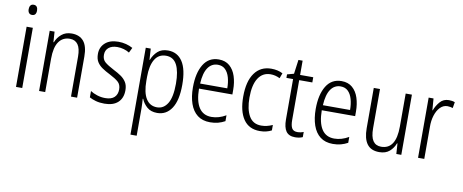

<svg xmlns="http://www.w3.org/2000/svg" viewBox="-78 -1083 4026 1671"><g transform="rotate(10 1935.5 -247.5)"><path d="M104 -731Q123 -731 132 -718.5Q141 -706 141 -686Q141 -641 104 -641Q86 -641 76.5 -653Q67 -665 67 -686Q67 -706 76 -718.5Q85 -731 104 -731ZM131 -532V0H76V-532Z M474 -542Q543 -542 579.5 -498.5Q616 -455 616 -363V0H562V-353Q562 -425 537.5 -459.5Q513 -494 466 -494Q403 -494 368.5 -444.5Q334 -395 334 -294V0H280V-532H323L329 -440H333Q349 -482 384.5 -512Q420 -542 474 -542Z M1019 -136Q1019 -67 977.5 -28.5Q936 10 858 10Q815 10 781.5 0.5Q748 -9 725 -22V-78Q751 -61 785.5 -50Q820 -39 857 -39Q911 -39 937.5 -64.5Q964 -90 964 -134Q964 -177 938 -200Q912 -223 859 -250Q821 -269 791.5 -289Q762 -309 745 -336.5Q728 -364 728 -407Q728 -467 770 -504.5Q812 -542 886 -542Q922 -542 954.5 -533.5Q987 -525 1014 -510L992 -465Q970 -479 942 -487Q914 -495 885 -495Q837 -495 809 -472Q781 -449 781 -408Q781 -367 807.5 -344.5Q834 -322 888 -294Q926 -275 955 -255Q984 -235 1001.5 -207Q1019 -179 1019 -136Z M1325 -542Q1408 -542 1453 -474Q1498 -406 1498 -269Q1498 -131 1451.5 -60.5Q1405 10 1324 10Q1268 10 1234 -20Q1200 -50 1184 -90H1180Q1181 -72 1182.5 -50.5Q1184 -29 1184 -8V236H1129V-532H1173L1179 -434H1182Q1200 -480 1234 -511Q1268 -542 1325 -542ZM1316 -494Q1250 -494 1217 -438.5Q1184 -383 1184 -285V-249Q1184 -146 1217.5 -92Q1251 -38 1315 -38Q1373 -38 1407.5 -94Q1442 -150 1442 -269Q1442 -378 1411.5 -436Q1381 -494 1316 -494Z M1774 -542Q1832 -542 1869.5 -509.5Q1907 -477 1924.5 -422.5Q1942 -368 1942 -303V-262H1647Q1648 -152 1685 -95Q1722 -38 1796 -38Q1860 -38 1923 -75V-23Q1894 -7 1862 1.5Q1830 10 1792 10Q1724 10 1680 -24Q1636 -58 1614.5 -120Q1593 -182 1593 -264Q1593 -391 1639 -466.5Q1685 -542 1774 -542ZM1774 -495Q1719 -495 1686.5 -448Q1654 -401 1649 -307H1889Q1889 -359 1877 -402Q1865 -445 1839.5 -470Q1814 -495 1774 -495Z M2231 10Q2135 10 2086.5 -61Q2038 -132 2038 -261Q2038 -396 2090.5 -469Q2143 -542 2238 -542Q2296 -542 2339 -519L2322 -473Q2282 -493 2240 -493Q2170 -493 2131.5 -434Q2093 -375 2093 -262Q2093 -159 2127.5 -99Q2162 -39 2235 -39Q2261 -39 2286 -45Q2311 -51 2335 -62V-14Q2290 10 2231 10Z M2555 -38Q2570 -38 2584.5 -41Q2599 -44 2610 -49V-3Q2597 3 2580 6.5Q2563 10 2543 10Q2488 10 2463.5 -24.5Q2439 -59 2439 -130V-486H2380V-517L2439 -533L2456 -658H2493V-532H2609V-486H2493V-133Q2493 -85 2506.5 -61.5Q2520 -38 2555 -38Z M2859 -542Q2917 -542 2954.5 -509.5Q2992 -477 3009.5 -422.5Q3027 -368 3027 -303V-262H2732Q2733 -152 2770 -95Q2807 -38 2881 -38Q2945 -38 3008 -75V-23Q2979 -7 2947 1.5Q2915 10 2877 10Q2809 10 2765 -24Q2721 -58 2699.5 -120Q2678 -182 2678 -264Q2678 -391 2724 -466.5Q2770 -542 2859 -542ZM2859 -495Q2804 -495 2771.5 -448Q2739 -401 2734 -307H2974Q2974 -359 2962 -402Q2950 -445 2924.5 -470Q2899 -495 2859 -495Z M3481 -532V0H3437L3431 -92H3427Q3411 -49 3377 -19.5Q3343 10 3287 10Q3213 10 3178.5 -37.5Q3144 -85 3144 -176V-532H3199V-186Q3199 -110 3223 -74.5Q3247 -39 3295 -39Q3426 -39 3426 -240V-532Z M3807 -541Q3820 -541 3834 -539Q3848 -537 3860 -532L3851 -479Q3841 -482 3829 -484.5Q3817 -487 3804 -487Q3767 -487 3739.5 -458.5Q3712 -430 3697.5 -383.5Q3683 -337 3684 -282V0H3629V-532H3672L3680 -429H3683Q3699 -472 3729 -506.5Q3759 -541 3807 -541Z"/></g></svg>

Font: Noto Sans Lao Looped Condensed Light
Style: Regular
Weight: 300
Width: 3
Designer: Mark Frömberg, Ben Mitchell
Foundry: The Fontpad Ltd
Version: Version 1.002; ttfautohint (v1.8.4.7-5d5b)